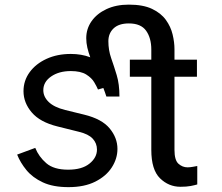

<svg xmlns="http://www.w3.org/2000/svg" viewBox="-20 -781 938 813"><path d="M79.5 -394.9Q79.5 -439.6 105.6 -475.3Q131.7 -511 177 -531.8Q222.3 -552.6 279.8 -552.6Q325.3 -552.6 362.2 -538.4Q354.4 -559.3 349.8 -579.4Q345.2 -599.4 345.2 -619.3Q345.2 -659.1 367.7 -691.2Q390.3 -723.4 430.9 -742.4Q471.6 -761.4 525.6 -761.4Q585.9 -761.4 623.8 -743.4Q661.6 -725.5 682.4 -696.7Q703.1 -668 710.9 -635.1Q718.8 -602.3 718.8 -572.4V-528.4H813.9V-456H718.8V-146.3Q718.8 -102.6 735.8 -87.5Q752.8 -72.4 774.1 -72.4Q784.8 -72.4 797.4 -74.8Q810 -77.1 815.3 -78.1V0Q804.7 3.2 787.3 6.6Q769.9 9.9 744.3 9.9Q694.2 9.9 657.5 -26.1Q620.7 -62.1 620.7 -146.3V-456H529.8V-528.4H620.7V-571Q620.7 -620 598.7 -650.9Q576.7 -681.8 525.6 -681.8Q483 -681.8 460.9 -660.7Q438.9 -639.6 438.9 -606.5Q438.9 -568.9 450.6 -535.3Q462.4 -501.8 474.1 -463.2Q485.8 -424.7 485.8 -372.2H430.4Q425.1 -389.2 417.6 -408.4L394.9 -402Q389.9 -414.1 379.1 -432.5Q368.3 -451 345 -465.6Q321.7 -480.1 279.8 -480.1Q229.8 -480.1 196.6 -457.2Q163.4 -434.3 163.4 -399.1Q163.4 -371.4 186.1 -349.3Q208.8 -327.1 255.7 -315.3L336.6 -295.5Q411.2 -277.3 444.2 -237.4Q477.3 -197.4 477.3 -150.6Q477.3 -109.4 453.5 -72.3Q429.7 -35.2 383.5 -11.9Q337.4 11.4 269.9 11.4Q204.5 11.4 161.2 -8.9Q117.9 -29.1 92 -60.7Q66.1 -92.3 52.6 -126.4L129.3 -154.8Q144.2 -117.5 176 -90Q207.7 -62.5 268.5 -62.5Q327.1 -62.5 358.8 -88.1Q390.6 -113.6 390.6 -147.7Q390.6 -174.4 372.5 -193.9Q354.4 -213.4 313.9 -223L223 -245.7Q149.5 -263.8 114.5 -304.9Q79.5 -345.9 79.5 -394.9Z"/></svg>

Font: Inter UI
Style: Regular
Weight: 400
Designer: Rasmus Andersson
Foundry: rsms
Version: Version 2.2